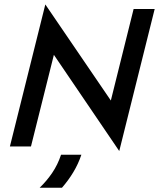

<svg xmlns="http://www.w3.org/2000/svg" viewBox="-20 -666 723 873"><path d="M522.2 20.8 225 -416.7 120.8 0H25L186.1 -645.8L484 -209L587.5 -625H683.3ZM160.4 187.5Q191.7 157.6 217 120.5Q242.4 83.3 257.6 37.5H350Q336.1 79.2 313.5 116.7Q291 154.2 261.8 187.5Z"/></svg>

Font: Afacad Medium
Style: Italic
Weight: 500
Italic angle: -14°
Designer: Kristian Moeller
Foundry: Dicotype
Version: Version 1.000; ttfautohint (v1.8.4.7-5d5b)